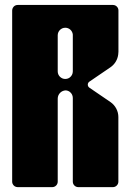

<svg xmlns="http://www.w3.org/2000/svg" viewBox="-20 -769 536 789"><path d="M347.3 -433.5 433.7 -492.4C451.6 -504.6 463.3 -524 465.8 -545.3C466.3 -548.9 466.7 -552.5 466.7 -556.2V-726.2C466.7 -738.5 456.6 -748.6 444.2 -748.6H194.7H52.5C46.3 -748.6 40.6 -746.1 36.6 -742C35.1 -740.5 33.9 -738.8 32.9 -737C31.1 -733.7 30 -730.1 30 -726.2V-22.5C30 -19.4 30.6 -16.4 31.8 -13.7C33.5 -9.7 36.3 -6.3 39.9 -3.8C43.5 -1.4 47.8 0 52.5 0H194.7C207.1 0 217.2 -10 217.2 -22.5V-363.7C217.2 -382 231.7 -396.9 249.9 -397.6C255.9 -397.2 261.8 -395.3 266.8 -391.5C274.6 -385.6 279.2 -376.4 279.2 -366.7V-22.5C279.2 -10.1 289.3 0 301.7 0H443.9C456.3 0 466.4 -10.1 466.4 -22.5V-288C466.4 -312.7 454.1 -335.9 433.7 -349.8L347.3 -408.7C338.6 -414.7 338.6 -427.5 347.3 -433.5ZM248.3 -655H248.4C264.5 -655 277.6 -642.7 279.2 -627V-475.5C279.2 -465.8 274.6 -456.5 266.8 -450.7C265.7 -449.9 264.5 -449.2 263.4 -448.5C262.9 -448.3 262.4 -448 261.9 -447.7C260.9 -447.2 260 -446.9 259 -446.5C258.1 -446.2 257.1 -445.9 256.1 -445.6C255.4 -445.4 254.7 -445.2 254 -445.1C252.1 -444.8 250.3 -444.5 248.4 -444.5C246.3 -444.5 244.2 -444.7 242.2 -445.1C242.1 -445.2 241.9 -445.2 241.8 -445.2C240 -445.6 238.2 -446.2 236.5 -446.8C236.3 -446.9 236.1 -447 236 -447.1C234.2 -447.8 232.6 -448.7 231 -449.8C231 -449.8 230.9 -449.8 230.9 -449.9C224.3 -454.3 219.5 -461.2 217.8 -469.3C217.8 -469.4 217.8 -469.5 217.8 -469.6C217.4 -471.6 217.2 -473.6 217.2 -475.7V-623.9C217.2 -641.1 231.1 -655 248.3 -655Z"/></svg>

Font: Gridlock
Style: Regular
Weight: 400
Designer: Abhik Krishna Ghosh
Version: Version 001.000